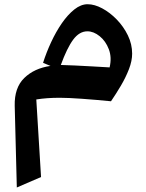

<svg xmlns="http://www.w3.org/2000/svg" viewBox="-20 -479 674 886"><path d="M212.9 -174.8 178.7 -189Q193.8 -236.8 216.1 -284.7Q238.3 -332.5 265.6 -372.1Q293 -411.6 323.2 -435.5Q353.5 -459.5 384.3 -459.5Q416 -459.5 451.7 -440.4Q487.3 -421.4 518.8 -388.9Q550.3 -356.4 570.1 -315.7Q589.8 -274.9 589.8 -231.4Q589.8 -198.2 575.2 -160.2Q560.5 -122.1 538.1 -84Q515.6 -45.9 492.2 -11.7Q421.9 -18.6 357.9 -23.2Q293.9 -27.8 256.3 -27.8Q225.1 -27.8 198.5 -25.9Q171.9 -23.9 147.5 -20L169.4 337.9L57.6 386.2L47.9 9.3Q45.9 -74.2 92 -119.1Q138.2 -164.1 212.9 -174.8ZM260.7 -179.2Q287.6 -178.7 325.7 -176.8Q363.8 -174.8 405.5 -172.6Q447.3 -170.4 485.8 -168Q496.6 -213.9 482.2 -251.7Q467.8 -289.6 439.9 -312Q412.1 -334.5 383.3 -334.5Q346.2 -334.5 317.6 -295.9Q289.1 -257.3 260.7 -179.2Z"/></svg>

Font: Pinar-FD SemiBold
Style: Regular
Weight: 600
Designer: Amin Abedi
Version: Version 2.000